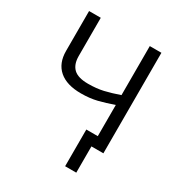

<svg xmlns="http://www.w3.org/2000/svg" viewBox="-206 -854 1105 1181"><g transform="rotate(30 346.5 -264.0)"><path d="M595.2 0H510.3V186.5H431.2V-74.2H512.7V-295.9Q455.6 -275.4 404.3 -262.7Q353 -250 290.5 -250Q189.5 -250 135.5 -296.6Q81.5 -343.3 81.5 -430.7V-713.9H164.6V-442.4Q164.6 -383.3 196 -353.3Q227.5 -323.2 298.8 -323.2Q358.9 -323.2 406.5 -334.2Q454.1 -345.2 512.7 -365.7V-713.9H595.2Z"/></g></svg>

Font: Open Sans
Style: Regular
Weight: 400
Designer: Monotype Design Team
Foundry: Monotype Imaging Inc.
Version: Version 3.000; ttfautohint (v1.8.4)